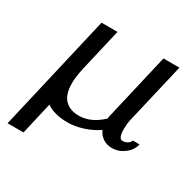

<svg xmlns="http://www.w3.org/2000/svg" viewBox="-136 -566 822 835"><g transform="rotate(30 275.0 -148.5)"><path d="M461.9 -134.8Q457 -113.3 457 -88.9Q457 -40 478 -40Q491.7 -40 502.7 -47.1Q513.7 -54.2 516.1 -64H549.8Q543.5 -33.2 515.1 -11.7Q486.8 9.8 453.1 9.8Q427.2 9.8 407.7 -3.2Q388.2 -16.1 378.9 -38.1Q346.2 -15.6 306.2 -2.9Q266.1 9.8 231.9 9.8Q162.6 9.8 124 -18.1L86.9 143.1H6.8L142.1 -439.9H222.2L172.9 -228Q162.1 -179.7 162.1 -148.9Q162.1 -91.8 187.7 -65.9Q213.4 -40 257.8 -40Q318.4 -40 373 -91.8Q373.5 -93.8 374 -97.9Q374.5 -102.1 375 -104L453.1 -439.9H533.2Z"/></g></svg>

Font: Pfennig
Style: Italic
Weight: 500
Italic angle: -13°
Version: Version 20120410 ; ttfautohint (v0.8)